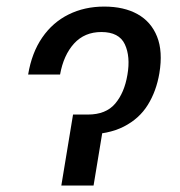

<svg xmlns="http://www.w3.org/2000/svg" viewBox="-20 -573 557 593"><path d="M66.9 -342.8Q78.1 -410.2 110.4 -457Q142.6 -503.9 191.9 -528.3Q241.2 -552.7 301.8 -552.7Q362.8 -552.7 404.8 -529.3Q446.8 -505.9 465.1 -460Q483.4 -414.1 472.2 -346.7Q462.9 -291.5 436.5 -249Q410.2 -206.5 362.5 -182.1Q314.9 -157.7 242.7 -157.2H219.2L230 -219.2H251.5Q307.1 -219.2 335.7 -252.9Q364.3 -286.6 373.5 -341.8Q383.3 -398.4 365.5 -436.3Q347.7 -474.1 293 -474.1Q241.2 -474.1 208.7 -438.5Q176.3 -402.8 165.5 -342.8ZM205.6 -219.2H305.2L269 0H169.4Z"/></svg>

Font: Inter 28pt
Style: Italic
Weight: 400
Italic angle: -9.3988°
Designer: Rasmus Andersson
Foundry: rsms
Version: Version 4.001;git-66647c0bb